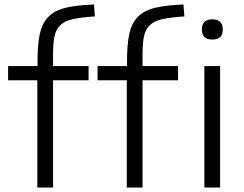

<svg xmlns="http://www.w3.org/2000/svg" viewBox="-20 -834 1084 854"><path d="M924 -658Q878 -658 878 -703Q878 -748 924 -748Q971 -748 971 -703Q971 -658 924 -658ZM889 -540H959V0H889ZM544 -477H414V-540H545V-563Q545 -638 555.5 -685Q566 -732 594 -760Q622 -788 670.5 -799.5Q719 -811 796 -814L800 -761Q741 -757 705 -749.5Q669 -742 648.5 -724Q628 -706 621 -675Q614 -644 614 -593V-540H772V-477H614V0H544ZM146 -477H16V-540H147V-563Q147 -638 157.5 -685Q168 -732 196 -760Q224 -788 272.5 -799.5Q321 -811 398 -814L402 -761Q343 -757 307 -749.5Q271 -742 250.5 -724Q230 -706 223 -675Q216 -644 216 -593V-540H374V-477H216V0H146Z"/></svg>

Font: Encode Sans Wide
Style: Light
Weight: 300
Designer: Pablo Impallari, Andres Torresi
Foundry: Pablo Impallari, Andres Torresi
Version: Version 1.000; ttfautohint (v1.00) -l 8 -r 50 -G 200 -x 14 -